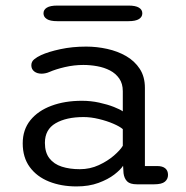

<svg xmlns="http://www.w3.org/2000/svg" viewBox="-20 -653 659 682"><path d="M466.7 1.7Q442 1.7 431.6 -8.7Q421.2 -19.2 418.8 -37.7L417.2 -64.2Q408.3 -50.2 385.9 -32.9Q363.5 -15.7 329.7 -3.3Q295.8 9.2 251.8 9.2Q197.2 9.2 153.9 -8.2Q110.7 -25.5 85.7 -59.6Q60.7 -93.7 60.7 -143.8Q60.7 -192.3 87.9 -226Q115.2 -259.7 162.7 -277.3Q210.2 -295 270.8 -295Q302.7 -295 332.3 -288.5Q362 -282 384.3 -273.2Q406.7 -264.3 416.2 -257.5V-329Q416.2 -355.8 403.7 -373.9Q391.2 -392 370.7 -402.7Q350.2 -413.3 325.4 -417.8Q300.7 -422.3 276 -422.3Q243.3 -422.3 210.4 -414.7Q177.5 -407 155.2 -397.2Q147.5 -393.8 140.3 -392.6Q133.2 -391.3 127.8 -391.3Q112 -391.3 101.7 -399.2Q91.3 -407.2 91.3 -421.2Q91.3 -434 101.3 -442.2Q111.3 -450.5 125.8 -457.2Q152 -469.2 194.2 -478.3Q236.5 -487.5 286.2 -487.5Q323.8 -487.5 360.8 -479.3Q397.7 -471.2 428 -453.8Q458.3 -436.3 476.5 -408.4Q494.7 -380.5 494.7 -341V-63.2H538.3Q557.3 -63.2 567.1 -55Q576.8 -46.8 576.8 -31.7Q576.8 -17 565.8 -7.7Q554.7 1.7 527.3 1.7ZM416.2 -194.3Q405.8 -203.5 382.7 -213.5Q359.5 -223.5 331.2 -230.3Q303 -237.2 276.8 -237.2Q215.3 -237.2 177.4 -215.1Q139.5 -193 139.5 -145.5Q139.5 -111.3 155.5 -90.7Q171.5 -70 199.6 -61Q227.7 -52 263.5 -52Q299.7 -52 331 -66.5Q362.3 -81 384.8 -100.5Q407.3 -120 416.2 -135.2ZM134.5 -605.7Q134.5 -618.5 146.4 -625.8Q158.3 -633.2 183.5 -633.2H436.5Q461.7 -633.2 473.6 -625.8Q485.5 -618.5 485.5 -605.7Q485.5 -592.8 473.6 -585.3Q461.7 -577.8 436.5 -577.8H183.5Q158.3 -577.8 146.4 -585.3Q134.5 -592.8 134.5 -605.7Z"/></svg>

Font: Sono ExtraLight
Style: Regular
Weight: 200
Designer: Tyler Finck
Foundry: Tyler Finck
Version: Version 2.112